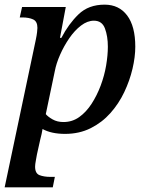

<svg xmlns="http://www.w3.org/2000/svg" viewBox="-31 -566 635 826"><path d="M-11 240 123 -395Q127 -414 128.5 -427.5Q130 -441 130 -446Q130 -474 111.5 -482.5Q93 -491 65 -491H54L64 -536H252L227 -403H233Q264 -463 307 -504.5Q350 -546 419 -546Q481 -546 516 -499.5Q551 -453 551 -365Q551 -321 539 -270Q527 -219 503.5 -169.5Q480 -120 444 -79.5Q408 -39 359 -14.5Q310 10 249 10Q190 10 152 -11Q149 9 142 35L128 98Q127 105 123.5 123Q120 141 120 151Q120 180 139 187.5Q158 195 187 195H205L196 240ZM242 -41Q280 -41 310 -62.5Q340 -84 363 -119.5Q386 -155 402 -197.5Q418 -240 425.5 -284Q433 -328 433 -365Q433 -410 420.5 -443.5Q408 -477 373 -477Q345 -477 317.5 -456Q290 -435 267 -401.5Q244 -368 227.5 -330.5Q211 -293 205 -261L166 -75Q175 -64 195 -52.5Q215 -41 242 -41Z"/></svg>

Font: Noto Serif Medium
Style: Italic
Weight: 500
Italic angle: -12°
Designer: Monotype Design Team
Foundry: Monotype Imaging Inc.
Version: Version 2.014; ttfautohint (v1.8.4.7-5d5b)